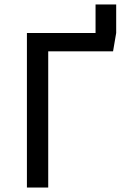

<svg xmlns="http://www.w3.org/2000/svg" viewBox="-20 -836 548 856"><path d="M195 0H100V-689H406V-816H498V-689L484 -607H195Z"/></svg>

Font: Trujillo
Style: Regular
Weight: 400
Designer: Fira Sans original fonts by bBox Type GmbH, Carrois Corporate GbR, & Edenspiekermann AG / Changes by Cristiano Sobral
Foundry: Fira Sans original fonts by bBox Type GmbH, Carrois Corporate GbR, & Edenspiekermann AG / Changes by Cristiano Sobral
Version: Version 4.301;October 17, 2021;FontCreator 14.0.0.2814 64-bi